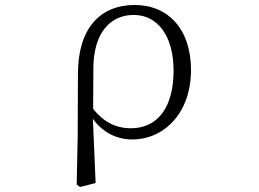

<svg xmlns="http://www.w3.org/2000/svg" viewBox="-20 -546 1040 771"><path d="M355 -275C356 -410 420 -486 517 -486C610 -486 677 -406 677 -262C677 -119 616 -31 506 -31C444 -31 395 -57 354 -109ZM288 195 301 205 364 189 353 -69C392 -14 449 14 511 14C639 14 747 -92 747 -265C747 -428 656 -526 521 -526C382 -526 293 -432 293 -250L292 0Z"/></svg>

Font: Kiri Minchoo Light
Style: Regular
Weight: 300
Designer: Ryoko NISHIZUKA 西塚涼子 (kana & ideographs); Frank Grießhammer (Latin, Greek & Cyrillic);
akenotsuki.com/eyeben/fonts/ (U+
Foundry: Adobe
akenotsuki.com/eyeben/fonts/
Version: Version 4.002;hotconv 1.0.119;makeotfexe 2.5.65604